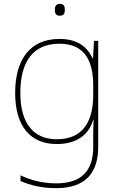

<svg xmlns="http://www.w3.org/2000/svg" viewBox="-20 -741 623 1001"><path d="M291 -721C271 -721 266 -706 266 -690C266 -673 271 -659 291 -659C315 -659 318 -673 318 -690C318 -706 315 -721 291 -721ZM290 -538C136 -538 59 -430 59 -256C59 -81 140 10 276 10C375 10 442 -34 466 -117H468C466 -78 466 -56 466 -17V25C466 140 414 215 273 215C198 215 135 196 87 173V203C135 223 192 240 273 240C433 240 492 152 492 25V-528H470L465 -437H463C435 -495 387 -538 290 -538ZM290 -513C425 -513 466 -419 466 -294V-246C466 -136 432 -15 276 -15C154 -15 86 -99 86 -256C86 -417 150 -513 290 -513Z"/></svg>

Font: Noto Sans Ethiopic Thin
Style: Regular
Weight: 100
Designer: Monotype Design Team
Foundry: Monotype Imaging Inc.
Version: Version 2.102